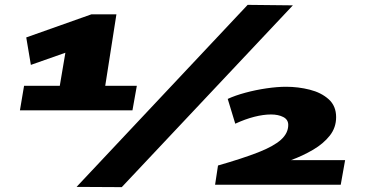

<svg xmlns="http://www.w3.org/2000/svg" viewBox="-20 -760 1515 790"><path d="M62 -306 79 -407H226L249 -543L107 -493L88 -606L356 -701H459L413 -407H543L525 -306ZM481 10 295 9 999 -740 1185 -738ZM865 0 877 -79Q978 -108 1042 -133Q1106 -158 1136 -185Q1166 -212 1166 -246Q1166 -268 1145.5 -278.5Q1125 -289 1095 -289Q1064 -289 1026.5 -279.5Q989 -270 948 -251L917 -353Q947 -367 989.5 -378.5Q1032 -390 1076.5 -396.5Q1121 -403 1157 -403Q1207 -403 1254.5 -391Q1302 -379 1332.5 -351.5Q1363 -324 1363 -278Q1363 -235 1337 -202Q1311 -169 1268.5 -144Q1226 -119 1177 -101H1400L1382 0Z"/></svg>

Font: Georama ExtraExtended ExtraBold
Style: Italic
Weight: 800
Width: 8
Italic angle: -9°
Designer: Jean-Baptiste Levee
Foundry: Production Type
Version: Version 1.000